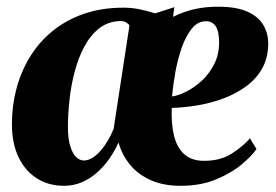

<svg xmlns="http://www.w3.org/2000/svg" viewBox="-20 -558 844 588"><path d="M514 -536 510 -506.5Q542.5 -522.5 575.8 -530Q609 -537.5 647 -537.5Q704.5 -537.5 738 -522.2Q771.5 -507 786.2 -481.8Q801 -456.5 801.5 -426.5Q801.5 -382.5 783.8 -350Q766 -317.5 735 -294.5Q704 -271.5 665.5 -257Q627 -242.5 585.5 -235.5Q544 -228.5 506 -227.5Q504 -179.5 512.8 -143Q521.5 -106.5 544 -86Q566.5 -65.5 605 -65.5Q655.5 -65.5 690 -87.8Q724.5 -110 745.5 -134.5L765.5 -101.5Q752 -81.5 720.8 -55Q689.5 -28.5 642.2 -8.8Q595 11 533 11Q479.5 11 440.5 -6.8Q401.5 -24.5 377.2 -54.8Q353 -85 343 -121.5Q331.5 -96 315 -72.2Q298.5 -48.5 277.5 -29.8Q256.5 -11 231 0Q205.5 11 176 11Q128.5 11 92.5 -12Q56.5 -35 36.5 -77.2Q16.5 -119.5 16.5 -178Q16.5 -234.5 30.5 -287Q44.5 -339.5 72.2 -384.5Q100 -429.5 141 -463Q182 -496.5 236.5 -515.5Q291 -534.5 358 -534.5Q385 -534.5 409.2 -529.2Q433.5 -524 455 -517ZM328 -163.5 376.5 -480Q374 -484.5 366.5 -489.2Q359 -494 346.5 -493.5Q310 -492 283.2 -470.8Q256.5 -449.5 238 -414.8Q219.5 -380 208.5 -337.8Q197.5 -295.5 192.8 -251.8Q188 -208 188 -169Q188 -133.5 195 -110.8Q202 -88 213 -77.2Q224 -66.5 237 -66.5Q250.5 -66.5 263.8 -75Q277 -83.5 289.2 -97.8Q301.5 -112 311.2 -129Q321 -146 328 -163.5ZM611 -493Q586 -493 567.8 -470.8Q549.5 -448.5 537 -413.2Q524.5 -378 517.2 -338Q510 -298 507 -262.5Q527 -265.5 552 -278.2Q577 -291 599.5 -312.2Q622 -333.5 636.8 -363.2Q651.5 -393 651 -430.5Q650.5 -464.5 639.8 -478.8Q629 -493 611 -493Z"/></svg>

Font: Merriweather 96pt Black
Style: Italic
Weight: 900
Italic angle: -7.8°
Version: Version 2.101